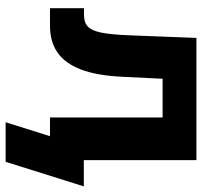

<svg xmlns="http://www.w3.org/2000/svg" viewBox="-38 -518 712 676"><g transform="rotate(90 318.0 -180.0)"><path d="M8.8 -119.7H32.1Q59.1 -119.7 73.4 -133.1Q87.8 -146.5 94.7 -179.9Q101.6 -213.3 104.3 -278.5L113.5 -515.6H543.8V0H393.5V-396.5H257.3L250.3 -254.3Q245.9 -164.1 224.4 -108.3Q202.9 -52.5 164.7 -26.3Q126.5 0 70.5 0H8.8ZM459.5 0H418.8V-119.1H636.2L549.7 156.2H410.4Z"/></g></svg>

Font: Intratopia Thin
Style: Regular
Weight: 100
Designer: Rasmus Andersson
Foundry: rsms
Version: Version 3.000;Glyphs 3.2.3 (3260)